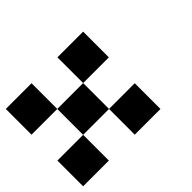

<svg xmlns="http://www.w3.org/2000/svg" viewBox="-114 -744 948 948"><g transform="rotate(-45 360.5 -270.0)"><path d="M0 -540Q59.6 -540 179.7 -540Q179.7 -480.5 179.7 -360.4Q120.1 -360.4 0 -360.4Q0 -419.9 0 -540ZM0 -179.7Q59.6 -179.7 179.7 -179.7Q179.7 -120.1 179.7 0Q120.1 0 0 0Q0 -59.6 0 -179.7ZM360.4 -540Q419.9 -540 540 -540Q540 -480.5 540 -360.4Q480.5 -360.4 360.4 -360.4Q360.4 -419.9 360.4 -540ZM179.7 -360.4Q240.2 -360.4 360.4 -360.4Q360.4 -299.8 360.4 -179.7Q299.8 -179.7 179.7 -179.7Q179.7 -240.2 179.7 -360.4ZM360.4 -179.7Q419.9 -179.7 540 -179.7Q540 -120.1 540 0Q480.5 0 360.4 0Q360.4 -59.6 360.4 -179.7Z"/></g></svg>

Font: Pixelfont
Style: 5 px
Weight: 400
Designer: Eugene Lysy
Version: Version 1.0.2 (beta)